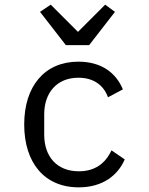

<svg xmlns="http://www.w3.org/2000/svg" viewBox="-20 -793 640 825"><path d="M318 12C421 12 486 -39 516 -108L459 -147C433 -91 388 -57 319 -57C222 -57 170 -123 170 -214V-302C170 -393 223 -459 317 -459C381 -459 425 -428 444 -375L508 -409C479 -479 417 -528 317 -528C171 -528 84 -422 84 -258C84 -95 170 12 318 12ZM363 -599 474 -742 432 -773 315 -656 198 -773 152 -742 263 -599Z"/></svg>

Font: IBM Plex Mono
Style: Regular
Weight: 400
Monospace: yes
Designer: Mike Abbink, Paul van der Laan, Pieter van Rosmalen
Foundry: Bold Monday
Version: Version 2.004